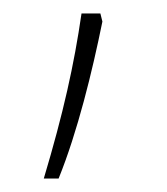

<svg xmlns="http://www.w3.org/2000/svg" viewBox="-20 -136 248 285"><path d="M45 129H67C95 60 117 -30 132 -104L129 -116H101C90 -40 74 32 45 129Z"/></svg>

Font: Noto Sans Devanagari Condensed Thin
Style: Regular
Weight: 100
Width: 3
Designer: Jelle Bosma - Monotype Design Team
Foundry: Monotype Imaging Inc.
Version: Version 2.004